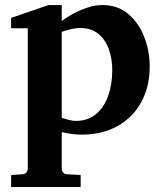

<svg xmlns="http://www.w3.org/2000/svg" viewBox="-20 -520 644 759"><path d="M571.8 -257.8Q571.8 -177.2 538.6 -116.5Q505.4 -55.7 444.8 -21.7Q384.3 12.2 301.8 12.2Q280.3 12.2 258.5 8.8Q236.8 5.4 224.1 2V146Q224.1 155.8 230.2 162.4Q236.3 168.9 246.1 168.9L298.8 171.9V219.2H23.9V171.9L67.9 168.9Q77.1 168.9 83.5 162.4Q89.8 155.8 89.8 146V-408.2H23.9V-449.2L171.9 -500H224.1V-437Q241.7 -450.7 268.1 -465.1Q294.4 -479.5 325 -489.7Q355.5 -500 384.8 -500Q445.8 -500 487.5 -464.4Q529.3 -428.7 550.5 -373Q571.8 -317.4 571.8 -257.8ZM423.8 -243.2Q423.8 -287.1 410.4 -325Q397 -362.8 369.1 -386Q341.3 -409.2 297.9 -409.2Q278.8 -409.2 257.8 -404.1Q236.8 -398.9 224.1 -394V-54.2Q235.4 -50.3 251.5 -46.1Q267.6 -42 278.8 -42Q327.1 -42 359.4 -68.8Q391.6 -95.7 407.7 -141.4Q423.8 -187 423.8 -243.2Z"/></svg>

Font: Charis
Style: Bold
Weight: 700
Designer: Walt Agee, Miriam Martin, Annie Olsen, Victor Gaultney, Lorna Priest, Alan Ward, Bob Hallissy, Martin Hosken, Sharon Cor
Foundry: SIL Global
Version: Version 7.000